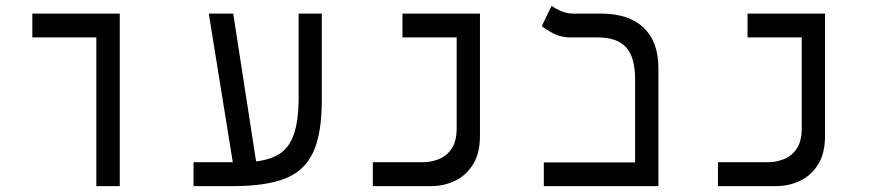

<svg xmlns="http://www.w3.org/2000/svg" viewBox="-20 -632 2970 652"><path d="M307.1 0V-504.9H89.8V-585.9H386.7V0Z M637.2 0V-81.1H770.5L689 -585.9H772L849.6 -84Q897.9 -89.4 929.9 -109.9Q961.9 -130.4 978 -176.3Q994.1 -222.2 994.1 -303.7V-585.9H1072.8V-291.5Q1072.8 -177.2 1043 -114Q1013.2 -50.8 947.3 -25.4Q881.3 0 772.9 0Z M1246.1 0V-81.1H1416Q1443.8 -81.1 1470.2 -91.6Q1496.6 -102.1 1513.7 -127.2Q1530.8 -152.3 1530.8 -196.8V-504.9H1346.7V-585.9H1609.9V-171.4Q1609.9 -111.3 1586.2 -73.5Q1562.5 -35.6 1524.7 -17.8Q1486.8 0 1443.8 0Z M1826.7 0V-80.6H2136.7V-362.3Q2136.7 -438 2106 -471.4Q2075.2 -504.9 2009.8 -504.9H1918.9Q1885.7 -504.9 1861.3 -517.3Q1836.9 -529.8 1819.8 -543.5L1853 -611.8Q1864.3 -604 1883.8 -595Q1903.3 -585.9 1924.8 -585.9H2020.5Q2114.7 -585.9 2165.3 -538.3Q2215.8 -490.7 2215.8 -400.9V0Z M2418 0V-81.1H2587.9Q2615.7 -81.1 2642.1 -91.6Q2668.5 -102.1 2685.5 -127.2Q2702.6 -152.3 2702.6 -196.8V-504.9H2518.6V-585.9H2781.7V-171.4Q2781.7 -111.3 2758.1 -73.5Q2734.4 -35.6 2696.5 -17.8Q2658.7 0 2615.7 0Z"/></svg>

Font: Cascadia Mono SemiLight
Style: Regular
Weight: 350
Monospace: yes
Designer: Aaron Bell
Foundry: Saja Typeworks
Version: Version 2404.023; ttfautohint (v1.8.4)